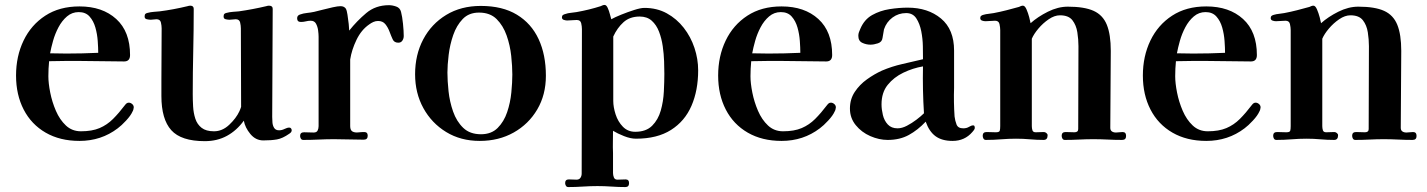

<svg xmlns="http://www.w3.org/2000/svg" viewBox="-20 -565 5783 778"><path d="M378 -351Q378 -371 376 -399Q374 -427 366.5 -453.5Q359 -480 343 -498Q327 -516 299 -516Q272 -516 251.5 -498.5Q231 -481 217 -454.5Q203 -428 195 -399.5Q187 -371 183 -349Q200 -349 216.5 -348.5Q233 -348 249 -348Q314 -348 378 -351ZM522 -130Q522 -127 520.5 -121.5Q519 -116 517 -113Q510 -97 491 -76.5Q472 -56 457 -45Q390 6 302 6Q223 6 165 -27.5Q107 -61 76 -121Q45 -181 45 -259Q45 -337 75.5 -400.5Q106 -464 163.5 -501.5Q221 -539 302 -539Q395 -539 451 -488Q507 -437 507 -342Q507 -316 483 -316Q439 -316 395 -317Q351 -318 307 -318Q275 -318 243 -318Q211 -318 179 -317Q176 -287 176 -256Q176 -228 183.5 -190Q191 -152 206.5 -116Q222 -80 247 -56.5Q272 -33 308 -33Q353 -33 383.5 -46Q414 -59 438 -83Q462 -107 487 -140Q490 -144 493.5 -146.5Q497 -149 502 -149Q509 -149 515.5 -143.5Q522 -138 522 -130Z M1162 -37Q1162 -29 1152 -23Q1125 -4 1102 0Q1079 4 1047 4Q1016 4 994.5 -22Q973 -48 968 -76Q939 -36 899.5 -14.5Q860 7 810 7Q714 7 674 -37.5Q634 -82 634 -176V-243Q634 -295 634.5 -346.5Q635 -398 635 -450Q635 -461 632 -474Q629 -487 614 -487Q608 -487 602.5 -486Q597 -485 591 -485Q584 -485 575 -487Q566 -489 566 -498Q566 -506 569.5 -509Q573 -512 579 -513Q590 -516 603 -517Q616 -518 627 -519Q682 -526 740 -540Q746 -542 751 -542Q765 -542 765 -529Q765 -443 763 -356.5Q761 -270 761 -184Q761 -160 762.5 -133.5Q764 -107 771.5 -84Q779 -61 797 -47Q815 -33 847 -33Q881 -33 909 -59.5Q937 -86 950 -114Q951 -116 954 -123.5Q957 -131 957 -132Q957 -212 956.5 -291.5Q956 -371 956 -450Q956 -461 953 -474Q950 -487 935 -487Q929 -487 923 -486Q917 -485 910 -485Q903 -485 894.5 -487Q886 -489 886 -498Q886 -506 889.5 -509Q893 -512 899 -513Q910 -516 923 -517Q936 -518 948 -519Q1004 -527 1059 -540Q1062 -541 1064.5 -541.5Q1067 -542 1070 -542Q1085 -542 1085 -529Q1085 -420 1084 -310.5Q1083 -201 1083 -91Q1083 -81 1084 -68.5Q1085 -56 1091 -46.5Q1097 -37 1111 -37Q1122 -37 1133 -42.5Q1144 -48 1152 -48Q1157 -48 1159.5 -44.5Q1162 -41 1162 -37Z M1616 -419Q1616 -409 1610.5 -400.5Q1605 -392 1594 -392Q1577 -392 1571 -406Q1565 -419 1558.5 -436.5Q1552 -454 1541.5 -467Q1531 -480 1512 -480Q1502 -480 1493 -476Q1484 -472 1476 -466Q1444 -444 1424.5 -403.5Q1405 -363 1399 -324V-325Q1399 -288 1399 -251Q1399 -214 1399 -177V-54Q1399 -37 1408.5 -32Q1418 -27 1431.5 -28.5Q1445 -30 1456 -30Q1470 -30 1470 -15Q1470 1 1454 1Q1424 1 1394 0Q1364 -1 1334 -1Q1303 -1 1272 0.5Q1241 2 1209 2Q1202 2 1199 -3.5Q1196 -9 1196 -14Q1196 -29 1212 -29Q1222 -29 1231.5 -28.5Q1241 -28 1251 -28Q1263 -28 1267 -36Q1271 -44 1271 -54Q1271 -125 1271 -197Q1271 -269 1271 -340Q1271 -359 1271 -378Q1271 -397 1271 -416Q1271 -427 1269 -442Q1267 -457 1260.5 -469Q1254 -481 1239 -481Q1229 -481 1219.5 -478.5Q1210 -476 1199 -476Q1184 -476 1184 -491Q1184 -502 1195 -506Q1209 -511 1224 -512.5Q1239 -514 1253 -517Q1266 -520 1287 -525.5Q1308 -531 1328.5 -535.5Q1349 -540 1360 -540Q1375 -540 1382 -529Q1385 -524 1388 -505.5Q1391 -487 1393 -468Q1395 -449 1395 -441Q1426 -480 1464 -512Q1502 -544 1556 -544Q1570 -544 1585.5 -538.5Q1601 -533 1605 -517Q1610 -498 1613 -468.5Q1616 -439 1616 -419Z M2056 -263Q2056 -296 2051.5 -338.5Q2047 -381 2033 -421Q2019 -461 1992.5 -487.5Q1966 -514 1921 -514Q1880 -514 1855 -488Q1830 -462 1816.5 -423Q1803 -384 1798 -342.5Q1793 -301 1793 -271Q1793 -238 1797.5 -195.5Q1802 -153 1816 -113Q1830 -73 1857 -47Q1884 -21 1929 -21Q1971 -21 1996.5 -46.5Q2022 -72 2035 -110.5Q2048 -149 2052 -190.5Q2056 -232 2056 -263ZM2192 -258Q2192 -181 2157 -121.5Q2122 -62 2061.5 -28Q2001 6 1924 6Q1847 6 1788 -30Q1729 -66 1695.5 -127Q1662 -188 1662 -264Q1662 -343 1695 -405.5Q1728 -468 1788 -504.5Q1848 -541 1928 -541Q2016 -541 2074.5 -505.5Q2133 -470 2162.5 -406.5Q2192 -343 2192 -258Z M2672 -266Q2672 -287 2671 -316.5Q2670 -346 2665.5 -377.5Q2661 -409 2650.5 -436.5Q2640 -464 2621 -481Q2602 -498 2572 -498Q2532 -498 2506.5 -475Q2481 -452 2465 -417V-156Q2465 -131 2474.5 -101.5Q2484 -72 2504 -51.5Q2524 -31 2554 -31Q2598 -31 2622.5 -55.5Q2647 -80 2657.5 -117Q2668 -154 2670 -194.5Q2672 -235 2672 -266ZM2809 -280Q2809 -199 2782 -136.5Q2755 -74 2699 -38.5Q2643 -3 2557 -3Q2535 -3 2508.5 -13.5Q2482 -24 2464 -35Q2464 -13 2463.5 9.5Q2463 32 2464 55V136Q2464 145 2467.5 154Q2471 163 2482 163Q2490 163 2498.5 162.5Q2507 162 2515 162Q2529 162 2529 177Q2529 193 2514 193Q2486 193 2458 191Q2430 189 2401 189Q2372 189 2342 191Q2312 193 2283 193Q2276 193 2273 187.5Q2270 182 2270 177Q2270 162 2285 162Q2293 162 2301 162.5Q2309 163 2316 163Q2327 163 2332 155.5Q2337 148 2337 138Q2337 -8 2337.5 -154.5Q2338 -301 2338 -447Q2338 -458 2335 -471Q2332 -484 2317 -484Q2307 -484 2297.5 -483Q2288 -482 2278 -482Q2272 -482 2264.5 -484.5Q2257 -487 2257 -495Q2257 -501 2261 -504Q2265 -507 2270 -508Q2281 -512 2293 -513Q2305 -514 2316 -516Q2367 -525 2414 -540Q2418 -542 2422 -543.5Q2426 -545 2430 -545Q2437 -545 2442.5 -533Q2448 -521 2451.5 -507Q2455 -493 2457 -487Q2471 -495 2497 -505.5Q2523 -516 2549.5 -524.5Q2576 -533 2591 -533Q2642 -533 2682 -511Q2722 -489 2750.5 -452.5Q2779 -416 2794 -371Q2809 -326 2809 -280Z M3223 -351Q3223 -371 3221 -399Q3219 -427 3211.5 -453.5Q3204 -480 3188 -498Q3172 -516 3144 -516Q3117 -516 3096.5 -498.5Q3076 -481 3062 -454.5Q3048 -428 3040 -399.5Q3032 -371 3028 -349Q3045 -349 3061.5 -348.5Q3078 -348 3094 -348Q3159 -348 3223 -351ZM3367 -130Q3367 -127 3365.5 -121.5Q3364 -116 3362 -113Q3355 -97 3336 -76.5Q3317 -56 3302 -45Q3235 6 3147 6Q3068 6 3010 -27.5Q2952 -61 2921 -121Q2890 -181 2890 -259Q2890 -337 2920.5 -400.5Q2951 -464 3008.5 -501.5Q3066 -539 3147 -539Q3240 -539 3296 -488Q3352 -437 3352 -342Q3352 -316 3328 -316Q3284 -316 3240 -317Q3196 -318 3152 -318Q3120 -318 3088 -318Q3056 -318 3024 -317Q3021 -287 3021 -256Q3021 -228 3028.5 -190Q3036 -152 3051.5 -116Q3067 -80 3092 -56.5Q3117 -33 3153 -33Q3198 -33 3228.5 -46Q3259 -59 3283 -83Q3307 -107 3332 -140Q3335 -144 3338.5 -146.5Q3342 -149 3347 -149Q3354 -149 3360.5 -143.5Q3367 -138 3367 -130Z M3724 -106Q3721 -153 3720 -200.5Q3719 -248 3720 -296Q3679 -289 3640.5 -270.5Q3602 -252 3577 -221Q3552 -190 3552 -142Q3552 -122 3557.5 -99Q3563 -76 3577.5 -60.5Q3592 -45 3617 -45Q3635 -45 3655 -55.5Q3675 -66 3693.5 -80Q3712 -94 3724 -106ZM3930 -47Q3930 -43 3926.5 -38Q3923 -33 3920 -30Q3889 6 3840 6Q3797 6 3771 -13Q3745 -32 3731 -72Q3699 -38 3662.5 -18Q3626 2 3577 2Q3542 2 3506.5 -13.5Q3471 -29 3447.5 -58Q3424 -87 3424 -125Q3424 -163 3443.5 -192.5Q3463 -222 3493 -243.5Q3523 -265 3554 -279Q3594 -296 3636 -305.5Q3678 -315 3720 -325V-329Q3720 -347 3719.5 -377.5Q3719 -408 3713 -438.5Q3707 -469 3693 -490.5Q3679 -512 3652 -512Q3621 -512 3596.5 -494Q3572 -476 3562 -446Q3560 -437 3559 -428.5Q3558 -420 3556 -411Q3554 -395 3537.5 -389.5Q3521 -384 3507 -384Q3490 -384 3474 -391.5Q3458 -399 3458 -420Q3458 -428 3460.5 -434.5Q3463 -441 3466 -448Q3482 -486 3514 -504Q3546 -522 3584.5 -528Q3623 -534 3658 -534Q3740 -534 3793 -490Q3846 -446 3846 -360V-209Q3845 -181 3845.5 -151.5Q3846 -122 3848 -93Q3850 -76 3856 -60.5Q3862 -45 3883 -45Q3897 -45 3906.5 -51Q3916 -57 3924 -57Q3928 -57 3929 -53Q3930 -49 3930 -47Z M4543 -14Q4543 2 4527 2Q4498 2 4468.5 0.5Q4439 -1 4410 -1Q4382 -1 4353 0.5Q4324 2 4295 2Q4288 2 4285 -3.5Q4282 -9 4282 -15Q4282 -30 4298 -30Q4307 -30 4316 -29.5Q4325 -29 4334 -29Q4349 -29 4349 -42Q4349 -126 4349.5 -210Q4350 -294 4350 -378Q4350 -405 4345.5 -434Q4341 -463 4325.5 -483Q4310 -503 4275 -503Q4253 -503 4229.5 -487Q4206 -471 4187.5 -449Q4169 -427 4161 -408V-54Q4161 -45 4163.5 -37Q4166 -29 4177 -29Q4185 -29 4193.5 -29.5Q4202 -30 4210 -30Q4215 -30 4220 -26Q4225 -22 4225 -17Q4225 2 4209 2Q4181 2 4153.5 -0.5Q4126 -3 4097 -3Q4067 -3 4036.5 -0.5Q4006 2 3975 2Q3968 2 3965 -3.5Q3962 -9 3962 -15Q3962 -30 3978 -30Q3987 -30 3996 -29.5Q4005 -29 4015 -29Q4029 -29 4031 -35Q4033 -41 4033 -54V-199Q4033 -260 4033 -321Q4033 -382 4033 -443Q4033 -454 4030 -467.5Q4027 -481 4012 -481Q4002 -481 3992.5 -480Q3983 -479 3973 -479Q3967 -479 3959.5 -481.5Q3952 -484 3952 -492Q3952 -498 3956 -501Q3960 -504 3965 -505Q3975 -508 3986 -509Q3997 -510 4007 -512Q4033 -517 4058.5 -523.5Q4084 -530 4109 -537Q4113 -539 4117 -540.5Q4121 -542 4125 -542Q4133 -542 4139.5 -527Q4146 -512 4150.5 -495Q4155 -478 4156 -471Q4185 -497 4226 -517.5Q4267 -538 4307 -538Q4374 -538 4411.5 -521Q4449 -504 4465 -464.5Q4481 -425 4481 -359Q4481 -281 4480 -203Q4479 -125 4479 -47Q4479 -37 4485.5 -32.5Q4492 -28 4502 -28Q4509 -28 4515.5 -29Q4522 -30 4529 -30Q4543 -30 4543 -14Z M4944 -351Q4944 -371 4942 -399Q4940 -427 4932.5 -453.5Q4925 -480 4909 -498Q4893 -516 4865 -516Q4838 -516 4817.5 -498.5Q4797 -481 4783 -454.5Q4769 -428 4761 -399.5Q4753 -371 4749 -349Q4766 -349 4782.5 -348.5Q4799 -348 4815 -348Q4880 -348 4944 -351ZM5088 -130Q5088 -127 5086.5 -121.5Q5085 -116 5083 -113Q5076 -97 5057 -76.5Q5038 -56 5023 -45Q4956 6 4868 6Q4789 6 4731 -27.5Q4673 -61 4642 -121Q4611 -181 4611 -259Q4611 -337 4641.5 -400.5Q4672 -464 4729.5 -501.5Q4787 -539 4868 -539Q4961 -539 5017 -488Q5073 -437 5073 -342Q5073 -316 5049 -316Q5005 -316 4961 -317Q4917 -318 4873 -318Q4841 -318 4809 -318Q4777 -318 4745 -317Q4742 -287 4742 -256Q4742 -228 4749.5 -190Q4757 -152 4772.5 -116Q4788 -80 4813 -56.5Q4838 -33 4874 -33Q4919 -33 4949.5 -46Q4980 -59 5004 -83Q5028 -107 5053 -140Q5056 -144 5059.5 -146.5Q5063 -149 5068 -149Q5075 -149 5081.5 -143.5Q5088 -138 5088 -130Z M5720 -14Q5720 2 5704 2Q5675 2 5645.5 0.5Q5616 -1 5587 -1Q5559 -1 5530 0.5Q5501 2 5472 2Q5465 2 5462 -3.5Q5459 -9 5459 -15Q5459 -30 5475 -30Q5484 -30 5493 -29.5Q5502 -29 5511 -29Q5526 -29 5526 -42Q5526 -126 5526.5 -210Q5527 -294 5527 -378Q5527 -405 5522.5 -434Q5518 -463 5502.5 -483Q5487 -503 5452 -503Q5430 -503 5406.5 -487Q5383 -471 5364.5 -449Q5346 -427 5338 -408V-54Q5338 -45 5340.5 -37Q5343 -29 5354 -29Q5362 -29 5370.5 -29.5Q5379 -30 5387 -30Q5392 -30 5397 -26Q5402 -22 5402 -17Q5402 2 5386 2Q5358 2 5330.5 -0.5Q5303 -3 5274 -3Q5244 -3 5213.5 -0.5Q5183 2 5152 2Q5145 2 5142 -3.5Q5139 -9 5139 -15Q5139 -30 5155 -30Q5164 -30 5173 -29.5Q5182 -29 5192 -29Q5206 -29 5208 -35Q5210 -41 5210 -54V-199Q5210 -260 5210 -321Q5210 -382 5210 -443Q5210 -454 5207 -467.5Q5204 -481 5189 -481Q5179 -481 5169.5 -480Q5160 -479 5150 -479Q5144 -479 5136.5 -481.5Q5129 -484 5129 -492Q5129 -498 5133 -501Q5137 -504 5142 -505Q5152 -508 5163 -509Q5174 -510 5184 -512Q5210 -517 5235.5 -523.5Q5261 -530 5286 -537Q5290 -539 5294 -540.5Q5298 -542 5302 -542Q5310 -542 5316.5 -527Q5323 -512 5327.5 -495Q5332 -478 5333 -471Q5362 -497 5403 -517.5Q5444 -538 5484 -538Q5551 -538 5588.5 -521Q5626 -504 5642 -464.5Q5658 -425 5658 -359Q5658 -281 5657 -203Q5656 -125 5656 -47Q5656 -37 5662.5 -32.5Q5669 -28 5679 -28Q5686 -28 5692.5 -29Q5699 -30 5706 -30Q5720 -30 5720 -14Z"/></svg>

Font: Kaisei HarunoUmi
Style: Bold
Weight: 700
Designer: Font-Kai, 金井和夫
Foundry: KAZUO KANAI
Version: Version 5.003